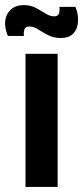

<svg xmlns="http://www.w3.org/2000/svg" viewBox="-37 -733 326 753"><path d="M63 0V-522H189V0ZM200 -584Q173 -584 151 -595.5Q129 -607 112 -618Q95 -629 78 -629Q62 -629 58.5 -617Q55 -605 57 -592H-6Q-20 -625 -16.5 -652Q-13 -679 6 -696Q25 -713 56 -713Q83 -713 103.5 -702Q124 -691 141.5 -680Q159 -669 175 -669Q191 -669 194.5 -680.5Q198 -692 196 -706H259Q271 -676 269 -647.5Q267 -619 250.5 -601.5Q234 -584 200 -584Z"/></svg>

Font: Bricolage Grotesque 36pt SemiBold
Style: Regular
Weight: 600
Designer: Mathieu Triay
Foundry: Atelier Triay
Version: Version 1.001;gftools[0.9.33.dev8+g029e19f]